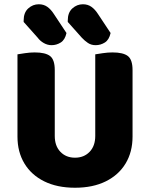

<svg xmlns="http://www.w3.org/2000/svg" viewBox="-20 -863 704 901"><path d="M332 18Q248 18 187.5 -12Q127 -42 94.5 -96Q62 -150 62 -222V-283H237V-225Q237 -178 263.5 -150.5Q290 -123 332 -123Q374 -123 400.5 -150.5Q427 -178 427 -225V-283H602V-222Q602 -150 569.5 -96Q537 -42 476.5 -12Q416 18 332 18ZM237 -256H62V-608Q74 -610 97.5 -613.5Q121 -617 143 -617Q193 -617 215 -600Q237 -583 237 -534ZM602 -254H427V-608Q439 -610 462.5 -613.5Q486 -617 508 -617Q558 -617 580 -600Q602 -583 602 -534ZM157 -686 91 -760V-767Q91 -804 112.5 -823.5Q134 -843 162 -843Q185 -843 202 -831Q219 -819 233 -797L292 -708Q285 -676 265 -663.5Q245 -651 222 -651Q203 -651 185.5 -661Q168 -671 157 -686ZM364 -686 298 -760V-767Q298 -804 319.5 -823.5Q341 -843 369 -843Q392 -843 409 -831Q426 -819 440 -797L499 -708Q492 -676 472 -663.5Q452 -651 429 -651Q408 -651 392.5 -661.5Q377 -672 364 -686Z"/></svg>

Font: Baloo Bhaijaan 2 ExtraBold
Style: Regular
Weight: 800
Designer: Sanskriti Dholi, Noopur Datye and Ek Type
Foundry: Ek Type
Version: Version 1.701